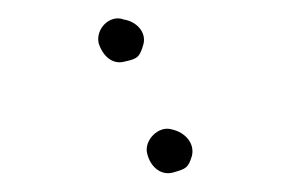

<svg xmlns="http://www.w3.org/2000/svg" viewBox="-20 -299 319 206"><path d="M86 -252C90 -240 100 -229 114 -233C128 -236 130 -238 134 -252C137 -265 126 -276 113 -278C98 -284 82 -268 86 -252ZM138 -134C141 -121 152 -110 166 -114C180 -118 182 -119 186 -132C189 -146 178 -157 165 -160C150 -165 134 -148 138 -134Z"/></svg>

Font: pokerface
Style: Regular
Weight: 400
Version: Version 1